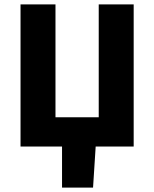

<svg xmlns="http://www.w3.org/2000/svg" viewBox="-20 -671 706 879"><path d="M264 188V0H74V-651H234V-134H432V-651H592V0H418L406 188Z"/></svg>

Font: Source Sans 3 ExtraBold
Style: Regular
Weight: 800
Designer: Paul D. Hunt
Foundry: Adobe
Version: Version 3.052;hotconv 1.1.0;makeotfexe 2.6.0